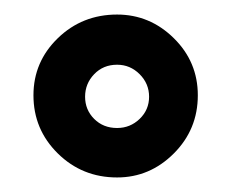

<svg xmlns="http://www.w3.org/2000/svg" viewBox="-20 -702 326 264"><path d="M26 -571Q26 -617 59.5 -649.5Q93 -682 141 -682Q186 -682 219 -649.5Q252 -617 252 -571Q252 -524 219 -491Q186 -458 141 -458Q93 -458 59.5 -491Q26 -524 26 -571ZM141 -526Q159 -526 172 -538.5Q185 -551 185 -569Q185 -587 172 -600Q159 -613 141 -613Q122 -613 109.5 -600Q97 -587 97 -569Q97 -551 109.5 -538.5Q122 -526 141 -526Z"/></svg>

Font: Reem Kufi SemiBold
Style: Regular
Weight: 600
Designer: Khaled Hosny
Version: Version 1.001